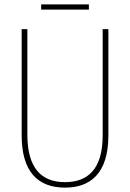

<svg xmlns="http://www.w3.org/2000/svg" viewBox="-20 -847 594 877"><path d="M386 -827H168V-803H386ZM475 -228V-714H449V-228C449 -72 379 -15 277 -15C169 -15 105 -79 105 -232V-714H79V-228C79 -66 150 10 277 10C390 10 475 -52 475 -228Z"/></svg>

Font: Noto Sans Hebrew Condensed Thin
Style: Regular
Weight: 100
Width: 3
Designer: Monotype Design Team
Foundry: Monotype Imaging Inc.
Version: Version 2.004